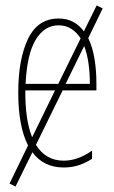

<svg xmlns="http://www.w3.org/2000/svg" viewBox="-20 -605 420 705"><path d="M37 80 15 69 83 -71Q65 -106 56 -154.5Q47 -203 47 -264Q47 -388 83 -462.5Q119 -537 195 -537Q226 -537 249 -524.5Q272 -512 288 -490L335 -585L357 -574L304 -465Q320 -432 327 -389Q334 -346 334 -301V-273H210L112 -73Q148 -15 214 -15Q266 -15 318 -52V-22Q297 -8 271 1Q245 10 214 10Q140 10 99 -46ZM195 -512Q143 -512 111 -459Q79 -406 74 -297H194L276 -464Q262 -486 242 -499Q222 -512 195 -512ZM310 -297Q310 -336 305 -372Q300 -408 289 -436L221 -297ZM73 -273Q72 -165 98 -101L182 -273Z"/></svg>

Font: Noto Sans ExtraCondensed Thin
Style: Regular
Weight: 100
Width: 2
Designer: Monotype Design Team
Foundry: Monotype Imaging Inc.
Version: Version 2.013; ttfautohint (v1.8.4.7-5d5b)